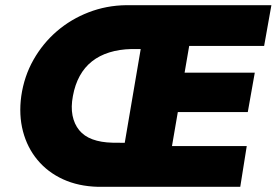

<svg xmlns="http://www.w3.org/2000/svg" viewBox="-20 -720 1066 740"><path d="M566 -288H935L962 -440H592ZM546 -670 437 -30H621L731 -670ZM931 -157H550L529 -169L414 -170Q369 -171 336.5 -183Q304 -195 285 -218.5Q266 -242 259.5 -275Q253 -308 261 -350Q269 -394 287.5 -427.5Q306 -461 334.5 -483.5Q363 -506 401.5 -518Q440 -530 487 -531H604L623 -543H998L1026 -700H466Q390 -699 321.5 -672.5Q253 -646 199 -599.5Q145 -553 109 -489.5Q73 -426 62 -350Q52 -277 68.5 -214Q85 -151 124.5 -103.5Q164 -56 223 -29Q282 -2 357 0H906Z"/></svg>

Font: Jost ExtraBold
Style: Italic
Weight: 800
Italic angle: -5°
Version: Version 3.710